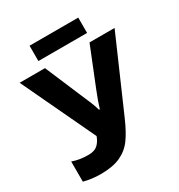

<svg xmlns="http://www.w3.org/2000/svg" viewBox="-204 -1014 1082 1161"><g transform="rotate(-30 337.0 -434.0)"><path d="M454 -210Q420 -132 386 -85.5Q352 -39 298.5 -14.5Q245 10 161 10Q100 10 43 -5V-146Q90 -128 154 -128Q196 -128 218 -147.5Q240 -167 253 -202L11 -714H188L305 -438Q335 -371 345 -333H351Q364 -378 393 -450L499 -714H674ZM515 -771H175V-878H515Z"/></g></svg>

Font: Noto Sans UI ExtraBold
Style: Regular
Weight: 800
Designer: Monotype Design Team
Foundry: Monotype Imaging Inc.
Version: Version 1.001